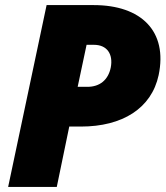

<svg xmlns="http://www.w3.org/2000/svg" viewBox="-20 -734 650 754"><path d="M12 0H203L252 -237H298C460 -237 575 -308 603 -439C639 -611 535 -714 348 -714H163ZM285 -393 320 -558H349C400 -558 425 -522 415 -469C405 -420 372 -393 323 -393Z"/></svg>

Font: Noto Sans Black
Style: Italic
Weight: 900
Italic angle: -12°
Designer: Monotype Design Team
Foundry: Monotype Imaging Inc.
Version: Version 2.013